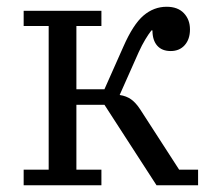

<svg xmlns="http://www.w3.org/2000/svg" viewBox="-20 -548 621 568"><path d="M50 -46H124V-471H50V-516H280V-471H206V-284H289L345 -410Q374 -476 404.5 -502Q435 -528 473 -528Q506 -528 524 -509Q542 -490 542 -461Q542 -432 526.5 -414.5Q511 -397 485 -397Q459 -397 445 -413Q431 -429 431 -458H428Q420 -448 410 -431.5Q400 -415 390 -393L334 -267Q354 -264 368 -254Q382 -244 395 -224L510 -46H566V0H443L289 -238H206V-46H280V0H50Z"/></svg>

Font: IBM Plex Serif
Style: Regular
Weight: 400
Designer: Mike Abbink, Paul van der Laan, Pieter van Rosmalen
Foundry: Bold Monday
Version: Version 3.001